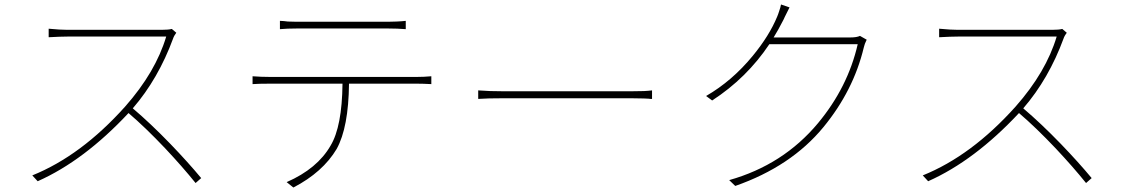

<svg xmlns="http://www.w3.org/2000/svg" viewBox="-20 -806 5010 856"><path d="M766 -660Q763 -656 758 -648Q753 -639 752 -635Q686 -455 572 -323Q651 -256 740 -164Q818 -83 877 -12L852 10Q794 -62 717 -144Q628 -238 553 -302Q355 -90 148 2L124 -24Q342 -112 538 -331Q674 -485 721 -643H281Q251 -643 197 -640V-678Q249 -673 281 -673H700Q731 -673 746 -677Z M1304 -679Q1260 -679 1228 -676V-713L1246 -712L1263 -710Q1282 -709 1302 -709H1710Q1730 -709 1749 -710Q1772 -711 1789 -713V-676Q1752 -679 1710 -679ZM1838 -463Q1870 -463 1903 -466V-431Q1865 -433 1838 -433H1536Q1534 -238 1481 -142Q1419 -38 1288 30L1258 6Q1395 -54 1454 -157Q1505 -242 1507 -433H1184Q1133 -433 1106 -431V-466Q1144 -463 1184 -463Z M2112 -403Q2160 -399 2230 -399H2789Q2825 -399 2851 -400Q2871 -401 2887 -403V-365H2880L2871 -366Q2860 -366 2850 -367Q2821 -368 2790 -368H2230Q2150 -368 2112 -365Z M3844 -629Q3841 -623 3836 -611L3833 -601Q3832 -597 3831 -594Q3785 -402 3651 -239Q3507 -64 3258 23L3231 -3Q3472 -71 3627 -257Q3760 -417 3804 -609H3410Q3309 -458 3155 -358L3128 -378Q3244 -445 3336 -557Q3410 -647 3445 -732Q3449 -741 3454 -757Q3460 -774 3462 -786L3500 -773Q3495 -763 3486 -745L3479 -731L3473 -718Q3449 -671 3429 -639H3770Q3800 -639 3814 -646Z M4736 -660Q4733 -656 4728 -648Q4723 -639 4722 -635Q4656 -455 4542 -323Q4621 -256 4710 -164Q4788 -83 4847 -12L4822 10Q4764 -62 4687 -144Q4598 -238 4523 -302Q4325 -90 4118 2L4094 -24Q4312 -112 4508 -331Q4644 -485 4691 -643H4251Q4221 -643 4167 -640V-678Q4219 -673 4251 -673H4670Q4701 -673 4716 -677Z"/></svg>

Font: Noto Sans CJK TC Thin
Style: Regular
Weight: 250
Designer: Ryoko NISHIZUKA ???? (kana & ideographs); Paul D. Hunt (Latin, Greek & Cyrillic); Wenlong ZHANG ??? (bopomofo); Sandoll 
Foundry: Adobe Systems Incorporated
Version: Version 1.004 January 19, 2016